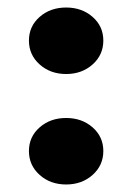

<svg xmlns="http://www.w3.org/2000/svg" viewBox="-20 -477 352 511"><path d="M156 -280Q114 -280 85.5 -305.5Q57 -331 57 -369Q57 -407 85.5 -432Q114 -457 156 -457Q198 -457 226.5 -432Q255 -407 255 -369Q255 -331 226.5 -305.5Q198 -280 156 -280ZM156 14Q114 14 85.5 -11.5Q57 -37 57 -75Q57 -113 85.5 -138Q114 -163 156 -163Q198 -163 226.5 -138Q255 -113 255 -75Q255 -37 226.5 -11.5Q198 14 156 14Z"/></svg>

Font: Platypi Light SemiBold
Style: Regular
Weight: 600
Version: Version 1.200